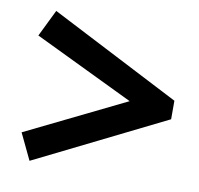

<svg xmlns="http://www.w3.org/2000/svg" viewBox="-63 -567 655 633"><g transform="rotate(10 265.0 -251.0)"><path d="M75 0 33 -88 366 -251 32 -412 76 -502 511 -278V-216Z"/></g></svg>

Font: Faustina Light
Style: Bold
Weight: 700
Version: Version 1.200